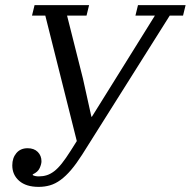

<svg xmlns="http://www.w3.org/2000/svg" viewBox="-20 -718 745 750"><path d="M131 12Q82 12 55 -11.5Q28 -35 28 -72Q28 -101 44 -120Q60 -139 88 -139Q113 -139 127.5 -124.5Q142 -110 142 -88Q142 -77 135 -61.5Q128 -46 108 -37V-34Q116 -29 132 -29Q148 -29 162.5 -33.5Q177 -38 191.5 -49Q206 -60 221.5 -79.5Q237 -99 256 -129L280 -167L157 -657H105L115 -698H328L318 -657H242L304 -411L337 -262H339L430 -408L585 -657H509L519 -698H705L695 -657H643L301 -114Q278 -78 257.5 -54Q237 -30 216.5 -15Q196 0 175 6Q154 12 131 12Z"/></svg>

Font: IBM Plex Serif
Style: Italic
Weight: 400
Italic angle: -14°
Designer: Mike Abbink, Paul van der Laan, Pieter van Rosmalen
Foundry: Bold Monday
Version: Version 3.001